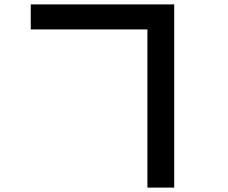

<svg xmlns="http://www.w3.org/2000/svg" viewBox="-20 -782 1040 874"><path d="M120 -648V-762H773V-648ZM651 -762H773V72H651Z"/></svg>

Font: Murecho Thin Medium
Style: Regular
Weight: 500
Version: Version 1.010